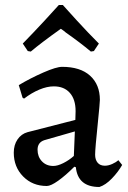

<svg xmlns="http://www.w3.org/2000/svg" viewBox="-20 -735 512 767"><path d="M283 -67 277 -69Q242 -34 212.5 -13Q183 8 167 8Q110 8 72.5 -30Q35 -68 35 -125Q35 -156 50 -178Q65 -200 90 -207L281 -256L282 -291Q282 -338 259 -364Q236 -390 195 -390Q168 -390 137 -377Q106 -364 76 -341L70 -345L55 -395Q102 -423 153.5 -445.5Q205 -468 228 -468Q301 -468 340 -432.5Q379 -397 379 -336Q379 -324 371 -246Q360 -140 360 -117Q360 -97 370 -85Q380 -73 399 -73Q413 -73 428.5 -80Q444 -87 453 -95L468 -76Q452 -48 427 -22Q402 4 377 12Q291 12 283 -67ZM275 -112 279 -210 157 -175Q130 -166 130 -137Q130 -109 147.5 -90.5Q165 -72 193 -72Q210 -72 233 -83.5Q256 -95 275 -112ZM91 -531 71 -561Q113 -604 157.5 -652Q202 -700 215 -715H231Q244 -700 288.5 -651.5Q333 -603 375 -561L355 -531L343 -529Q300 -565 243 -605Q234 -613 223 -620Q143 -563 103 -529Z"/></svg>

Font: Alegreya Medium
Style: Regular
Weight: 500
Designer: Juan Pablo del Peral
Foundry: Huerta Tipografica
Version: Version 2.007; ttfautohint (v1.6)